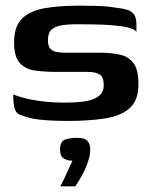

<svg xmlns="http://www.w3.org/2000/svg" viewBox="-20 -425 533 681"><path d="M220 4Q198 4 171.5 3Q145 2 118.5 -1Q92 -4 71 -11Q55 -15 45.5 -20.5Q36 -26 31.5 -41.5Q27 -57 27 -90Q55 -79 87 -72.5Q119 -66 150 -63.5Q181 -61 206 -61Q228 -61 253 -62.5Q278 -64 299.5 -69.5Q321 -75 334.5 -88Q348 -101 348 -123Q348 -152 333 -161Q318 -170 292 -170H183Q140 -170 105.5 -174.5Q71 -179 50.5 -201Q30 -223 30 -275Q30 -332 58.5 -359.5Q87 -387 139 -396Q191 -405 264 -405Q290 -405 325.5 -404Q361 -403 389 -398Q417 -395 433 -389.5Q449 -384 456.5 -372Q464 -360 464 -337V-312Q457 -322 433.5 -327.5Q410 -333 378 -335.5Q346 -338 311.5 -338.5Q277 -339 248 -339Q222 -339 199.5 -335.5Q177 -332 163.5 -320.5Q150 -309 150 -282Q150 -262 158.5 -252.5Q167 -243 182 -240.5Q197 -238 216 -238H335Q375 -238 406 -231Q437 -224 454 -200.5Q471 -177 471 -126Q471 -68 439 -40.5Q407 -13 350 -4.5Q293 4 220 4ZM194 236Q204 217 211 202Q218 187 224 173Q230 159 237 145Q234 145 231 144.5Q228 144 224 144Q213 142 203 134.5Q193 127 193 105Q193 78 209 71Q225 64 254 64Q266 64 276 66.5Q286 69 293 78.5Q300 88 300 106Q300 126 291.5 150.5Q283 175 270.5 197.5Q258 220 247 236Z"/></svg>

Font: Genos SemiBold
Style: Regular
Weight: 600
Designer: Robert E. Leuschke
Foundry: Robert E. Leuschke
Version: Version 1.010